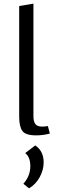

<svg xmlns="http://www.w3.org/2000/svg" viewBox="-20 -737 313 1051"><path d="M178 4Q120 4 102.5 -20Q85 -44 85 -99V-704L163 -717V-101Q163 -72 173.5 -58Q184 -44 211 -44Q224 -44 242 -47L253 -6Q217 4 178 4ZM139 294 108 269Q146 226 146 173Q146 123 118 101L173 59Q219 90 219 152Q219 193 197.5 232.5Q176 272 139 294Z"/></svg>

Font: EauTestInfant Medium
Style: Regular
Weight: 500
Designer: Christian Thalmann (Catharsis Fonts)
Version: Version 0.001;PS 000.001;hotconv 1.0.88;makeotf.lib2.5.64775